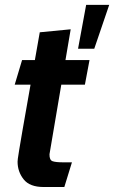

<svg xmlns="http://www.w3.org/2000/svg" viewBox="-20 -740 458 770"><path d="M155 10Q99 10 74.8 -20.8Q50.5 -51.5 50.5 -91.5Q50.5 -95 51.5 -103.5Q52.5 -112 56.8 -138Q61 -164 70.5 -218.8Q80 -273.5 96.8 -368.2Q113.5 -463 139.5 -610.5L263.5 -622.5L178.5 -121.5Q178 -98 190.8 -93.5Q203.5 -89 234 -89H268.5L238 10ZM39 -400.5 68.5 -499H339L320.5 -400.5ZM293 -544.5 325.5 -720.5H418L358 -544.5Z"/></svg>

Font: Cabin
Style: Bold Italic
Weight: 700
Width: 4
Italic angle: -10°
Designer: Pablo Impallari
Foundry: Pablo Impallari. http://www.impallari.com Igino Marini. http://www.ikern.com
Version: Version 3.001